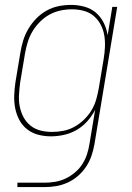

<svg xmlns="http://www.w3.org/2000/svg" viewBox="-20 -548 540 783"><path d="M51 215V197H162Q183 197 204.5 193.5Q226 190 246.5 180.5Q267 171 285.5 155.5Q304 140 316 121Q328 102 335 80.5Q342 59 345 38L368 -100Q355 -75 336 -53.5Q317 -32 292.5 -18Q268 -4 241 2Q214 8 188 8Q161 8 136 1.5Q111 -5 91 -20.5Q71 -36 59 -58.5Q47 -81 42 -106.5Q37 -132 38 -159Q39 -186 43 -213L63 -333Q67 -358 74.5 -382.5Q82 -407 95.5 -430Q109 -453 128 -472.5Q147 -492 170.5 -505Q194 -518 219.5 -523Q245 -528 270 -528Q298 -528 325 -520.5Q352 -513 371.5 -496Q391 -479 403 -455Q415 -431 419 -404L438 -520H458L365 41Q361 64 353 87.5Q345 111 331 132Q317 153 298 169.5Q279 186 256 196.5Q233 207 209 211Q185 215 162 215ZM192 -10Q215 -10 238.5 -14.5Q262 -19 283.5 -31Q305 -43 323 -60.5Q341 -78 353.5 -99Q366 -120 372.5 -143Q379 -166 383 -189L403 -309Q407 -333 408 -357.5Q409 -382 405 -405Q401 -428 390 -448.5Q379 -469 361.5 -483.5Q344 -498 321 -504Q298 -510 273 -510Q250 -510 226.5 -505Q203 -500 182 -488.5Q161 -477 143 -459Q125 -441 112.5 -420Q100 -399 93 -376Q86 -353 82 -330L62 -210Q59 -186 57.5 -161.5Q56 -137 60.5 -114Q65 -91 75.5 -71Q86 -51 103.5 -36.5Q121 -22 144 -16Q167 -10 192 -10Z"/></svg>

Font: Iosevka Term Curly Th Obl
Style: Regular
Weight: 100
Italic angle: -9°
Designer: Belleve Invis
Foundry: Belleve Invis
Version: Version 32.3.0